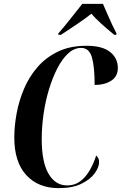

<svg xmlns="http://www.w3.org/2000/svg" viewBox="-20 -964 630 994"><path d="M284 10Q178 10 116 -57.5Q54 -125 54 -252Q54 -311 66 -376.5Q78 -442 104.5 -504.5Q131 -567 174.5 -617Q218 -667 280.5 -697Q343 -727 427 -727Q510 -727 550 -695Q590 -663 590 -612Q590 -568 555.5 -546Q521 -524 470 -524Q470 -617 456 -666.5Q442 -716 400 -716Q364 -716 333 -687.5Q302 -659 277 -610.5Q252 -562 233.5 -501Q215 -440 205.5 -373.5Q196 -307 196 -243Q196 -126 231 -65Q266 -4 328 -4Q367 -4 395.5 -25.5Q424 -47 444.5 -82.5Q465 -118 478 -159Q485 -152 489 -144.5Q493 -137 493 -125Q493 -98 470 -66.5Q447 -35 401 -12.5Q355 10 284 10ZM282 -791Q312 -825 345 -867Q378 -909 406 -944H513Q522 -924 534.5 -894.5Q547 -865 560.5 -836.5Q574 -808 583 -791L582 -784H571Q532 -816 502.5 -843Q473 -870 453 -893Q425 -870 381 -840.5Q337 -811 296 -784H282Z"/></svg>

Font: Noto Serif Display ExtraCondensed
Style: Bold Italic
Weight: 700
Width: 2
Italic angle: -12°
Designer: Monotype Design Team
Foundry: Monotype Imaging Inc.
Version: Version 2.009